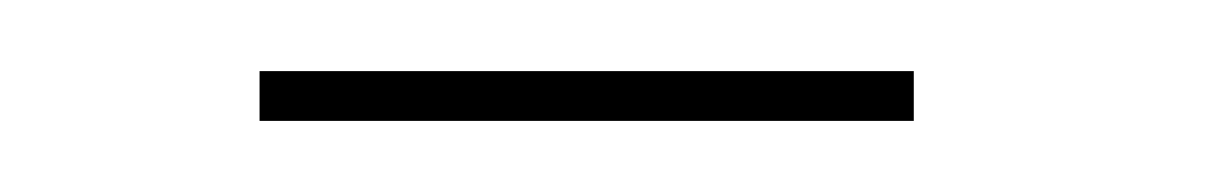

<svg xmlns="http://www.w3.org/2000/svg" viewBox="-20 -218 340 54"><path d="M237 -184V-198H53V-184Z"/></svg>

Font: Josefin Slab Thin Thin
Style: Regular
Weight: 250
Version: Version 2.000